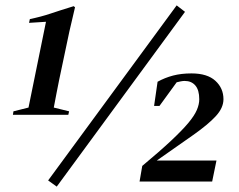

<svg xmlns="http://www.w3.org/2000/svg" viewBox="-20 -675 890 714"><path d="M191 19 159 -4 637 -655 668 -631ZM28 -248 30 -261 86 -275 151 -594 88 -590 91 -604Q134 -613 168 -624.5Q202 -636 254 -652L259 -648L238 -558L200 -378Q196 -357 190.5 -330Q185 -303 180 -275L237 -261L234 -248ZM499 0 509 -58Q575 -113 616.5 -152Q658 -191 680.5 -218Q703 -245 712 -266Q721 -287 721 -306Q721 -340 706.5 -357Q692 -374 667 -374Q660 -374 652.5 -372.5Q645 -371 637 -369L573 -281H553L566 -371Q593 -386 623.5 -394Q654 -402 692 -402Q751 -402 781 -374.5Q811 -347 811 -306Q811 -274 782.5 -243Q754 -212 698.5 -173Q643 -134 563 -78H785L769 0Z"/></svg>

Font: DeepMind Serif Text
Style: Italic
Weight: 400
Italic angle: -12°
Designer: Frank Grießhammer / Modifications: Colophon Foundry
Foundry: Colophon Foundry
Version: Version 5.003; ttfautohint (v1.8.2)